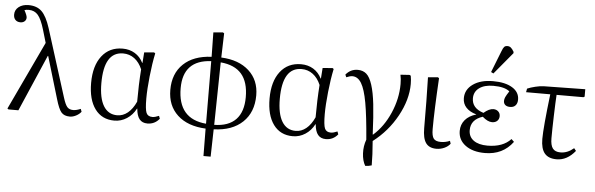

<svg xmlns="http://www.w3.org/2000/svg" viewBox="-57 -996 4407 1421"><g transform="rotate(5 2146.0 -285.5)"><path d="M555.2 -50.8 563 -29.8Q548.8 -11.2 525.1 1Q501.5 13.2 479 13.2Q437 13.2 416 -11Q395 -35.2 374 -107.9L280.8 -419.9H277.8L96.2 0H22.9L14.2 -5.9L253.9 -514.2L225.1 -611.8Q202.6 -687 176.8 -717Q150.9 -747.1 108.9 -747.1Q86.9 -747.1 76.2 -742.2Q97.2 -704.6 97.2 -688Q97.2 -671.4 85 -660.6Q72.8 -649.9 54.2 -649.9Q30.3 -649.9 16.6 -664.1Q2.9 -678.2 2.9 -703.1Q2.9 -738.3 31.2 -760.3Q59.6 -782.2 104 -782.2Q165.5 -782.2 201.9 -747.1Q238.3 -711.9 266.1 -625L424.8 -121.1Q440.4 -71.3 455.8 -54.2Q471.2 -37.1 500 -37.1Q523.4 -37.1 555.2 -50.8Z M809.6 14.2Q717.3 14.2 666 -55.4Q614.7 -125 614.7 -249Q614.7 -376 671.1 -449Q727.5 -522 825.7 -522Q877 -522 916.5 -498Q956.1 -474.1 978.5 -429.2H980.5L986.3 -507.8L1059.6 -514.2L1068.4 -507.8Q1052.2 -431.6 1042 -334.7Q1031.7 -237.8 1031.7 -169.9Q1031.7 -89.4 1043 -63.2Q1054.2 -37.1 1088.4 -37.1Q1107.4 -37.1 1136.7 -49.8L1144.5 -28.8Q1109.4 14.2 1055.7 14.2Q1017.1 14.2 996.6 -11Q976.1 -36.1 971.7 -88.9H969.7Q944.8 -41 902.3 -13.4Q859.9 14.2 809.6 14.2ZM827.6 -26.9Q870.1 -26.9 905.8 -55.9Q941.4 -85 966.3 -140.1Q966.3 -266.1 974.6 -380.9Q953.1 -432.1 916.3 -459.5Q879.4 -486.8 832.5 -486.8Q690.4 -486.8 690.4 -253.9Q690.4 -142.6 725.6 -84.7Q760.7 -26.9 827.6 -26.9Z M1490.2 217.8 1488.3 14.2Q1354 7.8 1278.6 -62Q1203.1 -131.8 1203.1 -249Q1203.1 -370.1 1277.6 -441.4Q1352.1 -512.7 1486.3 -519L1483.4 -700.2L1554.2 -706.1L1563.5 -700.2L1558.1 -520Q1688.5 -514.2 1764.4 -445.3Q1840.3 -376.5 1840.3 -263.2Q1840.3 -137.7 1762.9 -64Q1685.5 9.8 1548.3 14.2L1543.5 217.8ZM1488.3 -22 1486.3 -486.8Q1278.3 -476.6 1278.3 -268.1Q1278.3 -40 1488.3 -22ZM1549.3 -19Q1655.8 -20.5 1710 -77.4Q1764.2 -134.3 1764.2 -243.2Q1764.2 -355.5 1712.9 -415Q1661.6 -474.6 1557.1 -483.9Z M2135.3 14.2Q2043 14.2 1991.7 -55.4Q1940.4 -125 1940.4 -249Q1940.4 -376 1996.8 -449Q2053.2 -522 2151.4 -522Q2202.6 -522 2242.2 -498Q2281.7 -474.1 2304.2 -429.2H2306.2L2312 -507.8L2385.3 -514.2L2394 -507.8Q2377.9 -431.6 2367.7 -334.7Q2357.4 -237.8 2357.4 -169.9Q2357.4 -89.4 2368.7 -63.2Q2379.9 -37.1 2414.1 -37.1Q2433.1 -37.1 2462.4 -49.8L2470.2 -28.8Q2435.1 14.2 2381.3 14.2Q2342.8 14.2 2322.3 -11Q2301.8 -36.1 2297.4 -88.9H2295.4Q2270.5 -41 2228 -13.4Q2185.5 14.2 2135.3 14.2ZM2153.3 -26.9Q2195.8 -26.9 2231.4 -55.9Q2267.1 -85 2292 -140.1Q2292 -266.1 2300.3 -380.9Q2278.8 -432.1 2241.9 -459.5Q2205.1 -486.8 2158.2 -486.8Q2016.1 -486.8 2016.1 -253.9Q2016.1 -142.6 2051.3 -84.7Q2086.4 -26.9 2153.3 -26.9Z M2689 186Q2667.5 149.4 2664.8 95.2Q2662.1 41 2680.2 -7.8Q2666.5 -181.6 2648.7 -280.3Q2630.9 -378.9 2604.2 -422.9Q2577.6 -466.8 2537.1 -466.8Q2520 -466.8 2492.2 -455.1L2483.9 -474.1Q2519.5 -517.1 2572.8 -517.1Q2611.3 -517.1 2637 -494.9Q2662.6 -472.7 2680.7 -417Q2698.7 -361.3 2708.5 -274.2Q2718.3 -187 2724.1 -49.8H2727.1Q2803.7 -116.7 2850.3 -223.6Q2897 -330.6 2897 -439.9Q2897 -479 2890.1 -508.8L2958 -513.2L2966.8 -507.8Q2972.2 -480 2972.2 -446.8Q2972.2 -330.1 2905.3 -208.3Q2838.4 -86.4 2728 -2Q2736.8 102.5 2736.8 178.2Q2712.9 186 2689 186Z M3202.6 14.2Q3148.9 14.2 3124.3 -20Q3099.6 -54.2 3099.6 -129.9Q3099.6 -342.8 3094.7 -507.8L3168 -514.2L3176.8 -507.8Q3162.6 -263.7 3162.6 -128.9Q3162.6 -77.6 3177.5 -58.3Q3192.4 -39.1 3231 -39.1Q3266.1 -39.1 3297.9 -53.2L3304.7 -32.2Q3289.1 -11.2 3261 1.5Q3232.9 14.2 3202.6 14.2Z M3574.7 -578.1 3556.6 -586.9 3619.6 -747.1Q3628.4 -771 3636.7 -780Q3645 -789.1 3660.6 -789.1Q3675.3 -789.1 3686.3 -780.3Q3697.3 -771.5 3709.5 -750V-740.2ZM3562.5 14.2Q3472.2 14.2 3417.7 -26.1Q3363.3 -66.4 3363.3 -132.8Q3363.3 -180.2 3392.3 -214.6Q3421.4 -249 3474.6 -264.2V-265.1Q3424.8 -279.3 3398.7 -307.9Q3372.6 -336.4 3372.6 -377Q3372.6 -441.4 3429.2 -481.2Q3485.8 -521 3577.6 -521Q3668.5 -521 3720.9 -488.8Q3773.4 -456.5 3773.4 -400.9Q3773.4 -373 3759 -357.4Q3744.6 -341.8 3719.7 -341.8Q3695.8 -341.8 3683.1 -352.5Q3670.4 -363.3 3670.4 -382.8Q3670.4 -396 3677 -410.9Q3683.6 -425.8 3703.6 -456.1Q3667 -486.8 3582.5 -486.8Q3516.6 -486.8 3478 -458.7Q3439.5 -430.7 3439.5 -381.8Q3439.5 -308.6 3526.4 -280.8Q3565.9 -314.9 3597.7 -314.9Q3620.1 -314.9 3634.3 -301.5Q3648.4 -288.1 3648.4 -267.1Q3648.4 -245.1 3634 -231.4Q3619.6 -217.8 3595.7 -217.8Q3563 -217.8 3524.4 -252Q3436.5 -224.1 3436.5 -145Q3436.5 -96.2 3473.6 -69.1Q3510.7 -42 3576.7 -42Q3690.9 -42 3750.5 -106L3770.5 -86.9Q3695.8 14.2 3562.5 14.2Z M4095.2 14.2Q4034.7 14.2 4006.1 -20.3Q3977.5 -54.7 3977.5 -127Q3977.5 -212.4 4007.3 -460.9H3827.6L3832.5 -487.8Q3856.9 -498.5 3892.8 -507.1Q3928.7 -515.6 3952.6 -516.1L4262.2 -521V-465.8L4253.4 -460.9H4054.2Q4050.8 -408.7 4047.6 -305.4Q4044.4 -202.1 4044.4 -138.2Q4044.4 -85.9 4062 -62.5Q4079.6 -39.1 4119.6 -39.1Q4171.9 -39.1 4218.3 -79.1L4233.4 -60.1Q4173.3 14.2 4095.2 14.2Z"/></g></svg>

Font: Literata Light
Style: Regular
Weight: 300
Designer: Latin by Veronika Burian and Jose Scaglione. Greek by Irene Vlachou. Cyrillic by Vera Evstafieva.
Foundry: TypeTogether
Version: Version 3.021